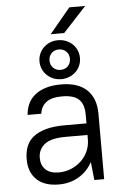

<svg xmlns="http://www.w3.org/2000/svg" viewBox="-60 -943 640 992"><g transform="rotate(-5 260.0 -446.5)"><path d="M338 -900H420L300 -770H230ZM205 7Q130 7 90 -31.5Q50 -70 50 -138Q50 -174 61.5 -203.5Q73 -233 98.5 -253Q124 -273 164 -284Q204 -295 260 -295H374V-340Q374 -394 347.5 -419.5Q321 -445 260 -445Q205 -445 177.5 -423.5Q150 -402 146 -365H75Q77 -396 89 -422Q101 -448 124 -467Q147 -486 181 -496.5Q215 -507 260 -507Q349 -507 394.5 -463Q440 -419 440 -340V0H389L379 -94Q353 -46 307.5 -19.5Q262 7 205 7ZM210 -55Q244 -55 274 -67.5Q304 -80 326.5 -101.5Q349 -123 361.5 -151.5Q374 -180 374 -212V-235H260Q183 -235 150.5 -208Q118 -181 118 -138Q118 -100 141.5 -77.5Q165 -55 210 -55ZM265 -534Q242 -534 223 -542Q204 -550 190 -563.5Q176 -577 168 -595.5Q160 -614 160 -635Q160 -656 168 -674.5Q176 -693 190 -706.5Q204 -720 223 -728Q242 -736 265 -736Q287 -736 306.5 -728Q326 -720 340 -706.5Q354 -693 362 -674.5Q370 -656 370 -635Q370 -614 362 -595.5Q354 -577 340 -563.5Q326 -550 306.5 -542Q287 -534 265 -534ZM265 -582Q288 -582 303 -597Q318 -612 318 -635Q318 -658 303 -673Q288 -688 265 -688Q242 -688 227 -673Q212 -658 212 -635Q212 -612 227 -597Q242 -582 265 -582Z"/></g></svg>

Font: PT Root UI Web
Style: Regular
Weight: 400
Designer: Vitaly Kuzmin
Foundry: ParaType Ltd.
Version: Version 1.000W